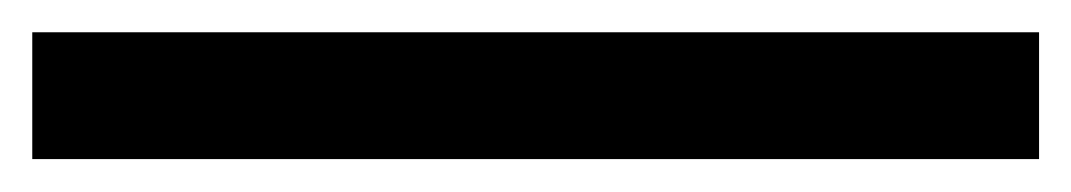

<svg xmlns="http://www.w3.org/2000/svg" viewBox="-20 63 664 119"><path d="M0 161.6V83H624V161.6Z"/></svg>

Font: Kanchenjunga Medium
Style: Regular
Weight: 500
Version: Version 2.001